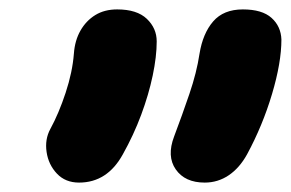

<svg xmlns="http://www.w3.org/2000/svg" viewBox="-20 -735 618 408"><path d="M415 -347Q373 -347 353.5 -375Q334 -403 350 -445Q367 -490 382.5 -535.5Q398 -581 404 -621Q411 -664 433 -689.5Q455 -715 496 -715Q537 -715 557 -697Q577 -679 578 -651Q578 -602 558 -535Q538 -468 505 -407Q489 -378 466 -362.5Q443 -347 415 -347ZM148 -347Q119 -347 101 -366Q83 -385 79 -412Q75 -439 87 -461Q105 -494 119.5 -538Q134 -582 137 -621Q139 -649 151 -670Q163 -691 182.5 -703Q202 -715 229 -715Q271 -715 292 -695Q313 -675 313 -647Q313 -615 304.5 -574.5Q296 -534 280 -491Q264 -448 241 -407Q208 -347 148 -347Z"/></svg>

Font: Shantell Sans ExtraBold
Style: Italic
Weight: 800
Italic angle: -11°
Designer: Stephen Nixon, Anya Danilova, Shantell Martin
Foundry: Arrow Type
Version: Version 1.011;[c5ecc13dd]